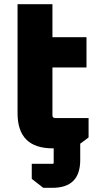

<svg xmlns="http://www.w3.org/2000/svg" viewBox="-20 -710 480 919"><path d="M64 -168V-690H231V-532H394V-387H231V-158Q231 -145 244 -145H404V-52L334 0H232Q64 0 64 -168ZM132 74H233Q237 74 237 70V-72H364V56Q364 189 231 189H187L132 146Z"/></svg>

Font: Oxanium ExtraLight ExtraBold
Style: Regular
Weight: 800
Version: Version 2.000